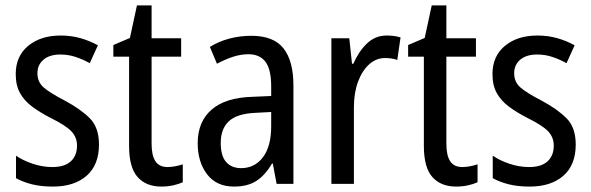

<svg xmlns="http://www.w3.org/2000/svg" viewBox="-20 -744 2179 708"><path d="M345 -211Q345 -136 299.5 -96Q254 -56 175 -56Q131 -56 97.5 -64.5Q64 -73 39 -87V-170Q63 -153 99.5 -140.5Q136 -128 173 -128Q218 -128 241 -149Q264 -170 264 -207Q264 -238 243 -260Q222 -282 167 -309Q128 -329 99 -350.5Q70 -372 54 -400.5Q38 -429 38 -471Q38 -537 84 -575Q130 -613 204 -613Q242 -613 276 -603.5Q310 -594 341 -577L311 -511Q286 -525 259 -534Q232 -543 203 -543Q163 -543 140.5 -524Q118 -505 118 -474Q118 -442 140.5 -422Q163 -402 219 -373Q277 -342 311 -308Q345 -274 345 -211Z M598 -128Q612 -128 627 -131Q642 -134 654 -138V-72Q639 -65 618.5 -60.5Q598 -56 575 -56Q519 -56 487.5 -91Q456 -126 456 -206V-535H398V-578L459 -604L485 -724H539V-603H648V-535H539V-214Q539 -171 553 -149.5Q567 -128 598 -128Z M907 -612Q989 -612 1025.5 -565.5Q1062 -519 1062 -429V-66H1000L986 -141H983Q958 -98 925.5 -77Q893 -56 843 -56Q778 -56 743.5 -101.5Q709 -147 709 -216Q709 -295 760 -339.5Q811 -384 910 -387L980 -390V-425Q980 -488 959 -516Q938 -544 896 -544Q868 -544 839 -534.5Q810 -525 780 -509L754 -571Q786 -591 825 -601.5Q864 -612 907 -612ZM923 -328Q854 -325 824 -297Q794 -269 794 -217Q794 -169 814 -146.5Q834 -124 869 -124Q919 -124 949.5 -164Q980 -204 980 -279V-331Z M1406 -613Q1418 -613 1431 -611.5Q1444 -610 1457 -606L1445 -523Q1425 -530 1400 -530Q1367 -530 1341 -506.5Q1315 -483 1300 -442Q1285 -401 1285 -348V-66H1202V-603H1268L1278 -509H1283Q1303 -555 1333.5 -584Q1364 -613 1406 -613Z M1685 -128Q1699 -128 1714 -131Q1729 -134 1741 -138V-72Q1726 -65 1705.5 -60.5Q1685 -56 1662 -56Q1606 -56 1574.5 -91Q1543 -126 1543 -206V-535H1485V-578L1546 -604L1572 -724H1626V-603H1735V-535H1626V-214Q1626 -171 1640 -149.5Q1654 -128 1685 -128Z M2103 -211Q2103 -136 2057.5 -96Q2012 -56 1933 -56Q1889 -56 1855.5 -64.5Q1822 -73 1797 -87V-170Q1821 -153 1857.5 -140.5Q1894 -128 1931 -128Q1976 -128 1999 -149Q2022 -170 2022 -207Q2022 -238 2001 -260Q1980 -282 1925 -309Q1886 -329 1857 -350.5Q1828 -372 1812 -400.5Q1796 -429 1796 -471Q1796 -537 1842 -575Q1888 -613 1962 -613Q2000 -613 2034 -603.5Q2068 -594 2099 -577L2069 -511Q2044 -525 2017 -534Q1990 -543 1961 -543Q1921 -543 1898.5 -524Q1876 -505 1876 -474Q1876 -442 1898.5 -422Q1921 -402 1977 -373Q2035 -342 2069 -308Q2103 -274 2103 -211Z"/></svg>

Font: Noto Sans Malayalam UI Condensed
Style: Regular
Weight: 400
Width: 3
Designer: Jelle Bosma - Monotype Design Team
Foundry: Monotype Imaging Inc.
Version: Version 2.104; ttfautohint (v1.8.4.7-5d5b)